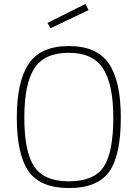

<svg xmlns="http://www.w3.org/2000/svg" viewBox="-20 -942 696 971"><path d="M220 -826 412 -922 428 -891 235 -799ZM328 -25Q455 -25 504 -98Q553 -171 553 -347Q553 -515 501.5 -595Q450 -675 328 -675Q204 -675 153.5 -596Q103 -517 103 -347Q103 -176 152.5 -100.5Q202 -25 328 -25ZM328 9Q184 9 124.5 -76Q65 -161 65 -347Q65 -531 125.5 -620Q186 -709 328 -709Q470 -709 530.5 -620.5Q591 -532 591 -347Q591 -156 532 -73.5Q473 9 328 9Z"/></svg>

Font: TitilliumMaps29L
Style: 1 wt
Weight: 100
Designer: Campivisivi
Foundry: Accademia di Belle Arti di Urbino and students of MA course of Visual design
Version: Version 001.001